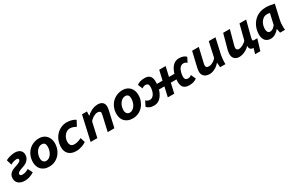

<svg xmlns="http://www.w3.org/2000/svg" viewBox="161 -1671 4583 2986"><g transform="rotate(-30 2453.0 -177.5)"><path d="M316.4 -42Q300.3 -30.8 280.3 -21Q260.3 -11.2 238.8 -3.9Q217.3 3.4 195.1 7.6Q172.9 11.7 153.3 11.7Q108.9 11.7 78.9 1Q48.8 -9.8 30.5 -27.3Q12.2 -44.9 4.4 -67.6Q-3.4 -90.3 -3.4 -114.3Q-3.4 -149.9 10.3 -173.8Q23.9 -197.8 45.7 -213.9Q67.4 -230 94.2 -240.5Q121.1 -251 147.9 -259.3Q184.6 -270.5 208 -285.4Q231.4 -300.3 231.4 -320.3Q231.4 -333 223.6 -339.1Q215.8 -345.2 202.1 -345.2Q186 -345.2 169.9 -342.3Q153.8 -339.4 139.2 -334.5Q124.5 -329.6 111.3 -323.5Q98.1 -317.4 87.4 -311L61 -405.3Q79.6 -416 101.6 -423.8Q123.5 -431.6 145.5 -436.8Q167.5 -441.9 187.7 -444.6Q208 -447.3 223.6 -447.3Q256.3 -447.3 281 -439Q305.7 -430.7 321.8 -416.3Q337.9 -401.9 345.9 -382.1Q354 -362.3 354 -339.8Q354 -302.7 340.3 -276.6Q326.7 -250.5 305.2 -232.2Q283.7 -213.9 256.8 -201.9Q230 -189.9 203.6 -181.6Q185.1 -175.8 169.7 -169.7Q154.3 -163.6 143.1 -156.5Q131.8 -149.4 125.5 -140.6Q119.1 -131.8 119.1 -120.6Q119.1 -115.2 120.8 -109.9Q122.6 -104.5 127.2 -100.1Q131.8 -95.7 140.1 -92.8Q148.4 -89.8 161.6 -89.8Q181.2 -89.8 197.8 -93.5Q214.4 -97.2 227.8 -102.5Q241.2 -107.9 252.4 -114Q263.7 -120.1 273.4 -125.5Z M396.5 -172.4Q396.5 -235.4 417.2 -286.9Q438 -338.4 474.1 -375Q510.3 -411.6 558.8 -431.6Q607.4 -451.7 663.1 -451.7Q707 -451.7 740.5 -436.3Q773.9 -420.9 796.4 -395Q818.8 -369.1 830.1 -335.2Q841.3 -301.3 841.3 -264.2Q841.3 -207 822.3 -157Q803.2 -106.9 769.5 -69.3Q735.8 -31.7 689 -10Q642.1 11.7 586.4 11.7Q535.6 11.7 499.5 -4.2Q463.4 -20 440.4 -45.9Q417.5 -71.8 407 -104.7Q396.5 -137.7 396.5 -172.4ZM519.5 -171.9Q519.5 -153.3 524.7 -138.2Q529.8 -123 538.8 -112.3Q547.9 -101.6 560.5 -95.7Q573.2 -89.8 588.4 -89.8Q615.2 -89.8 638.7 -104.5Q662.1 -119.1 679.7 -144Q697.3 -168.9 707.5 -202.1Q717.8 -235.4 717.8 -272.9Q717.8 -289.6 714.4 -303.7Q710.9 -317.9 703.1 -328.1Q695.3 -338.4 682.6 -344Q669.9 -349.6 651.9 -349.6Q624.5 -349.6 600.6 -335Q576.7 -320.3 558.6 -295.9Q540.5 -271.5 530 -239.3Q519.5 -207 519.5 -171.9Z M1264.2 -311Q1255.9 -315.4 1244.4 -321.3Q1232.9 -327.1 1219 -332.5Q1205.1 -337.9 1188.7 -341.6Q1172.4 -345.2 1153.8 -345.2Q1127.9 -345.2 1103.5 -332.3Q1079.1 -319.3 1060.1 -296.9Q1041 -274.4 1029.5 -244.9Q1018.1 -215.3 1018.1 -182.6Q1018.1 -141.6 1037.1 -117.9Q1056.2 -94.2 1102.1 -94.2Q1120.1 -94.2 1138.4 -98.1Q1156.7 -102.1 1172.9 -107.7Q1189 -113.3 1202.6 -119.4Q1216.3 -125.5 1226.1 -130.4L1252.4 -45.9Q1238.3 -34.7 1217.8 -24.4Q1197.3 -14.2 1173.1 -6.1Q1148.9 2 1122.3 6.8Q1095.7 11.7 1069.8 11.7Q1022.9 11.7 989.3 -1.7Q955.6 -15.1 933.8 -37.8Q912.1 -60.5 901.6 -90.3Q891.1 -120.1 891.1 -152.3Q891.1 -223.6 914.3 -279.3Q937.5 -335 975.3 -373.3Q1013.2 -411.6 1060.8 -431.6Q1108.4 -451.7 1157.7 -451.7Q1180.2 -451.7 1202.9 -448.7Q1225.6 -445.8 1246.1 -439.9Q1266.6 -434.1 1284.4 -425.8Q1302.2 -417.5 1314.9 -406.7Z M1638.2 0 1699.7 -272.5Q1705.1 -296.4 1705.1 -311Q1705.1 -327.1 1688.7 -336.2Q1672.4 -345.2 1648.9 -345.2Q1630.4 -345.2 1610.1 -337.6Q1589.8 -330.1 1570.8 -318.4Q1551.8 -306.6 1535.9 -292Q1520 -277.3 1510.7 -262.7L1452.1 0H1331.5L1430.2 -439.5H1519.5L1515.6 -364.7H1519.5Q1532.2 -377.9 1552.5 -393.1Q1572.8 -408.2 1598.4 -421.4Q1624 -434.6 1654.5 -443.1Q1685.1 -451.7 1718.8 -451.7Q1740.7 -451.7 1761 -446Q1781.2 -440.4 1796.6 -428.5Q1812 -416.5 1821.3 -397.2Q1830.6 -377.9 1830.6 -351.1Q1830.6 -338.4 1829.3 -323.5Q1828.1 -308.6 1824.7 -293.5L1758.3 0Z M1896.5 -172.4Q1896.5 -235.4 1917.2 -286.9Q1938 -338.4 1974.1 -375Q2010.3 -411.6 2058.8 -431.6Q2107.4 -451.7 2163.1 -451.7Q2207 -451.7 2240.5 -436.3Q2273.9 -420.9 2296.4 -395Q2318.8 -369.1 2330.1 -335.2Q2341.3 -301.3 2341.3 -264.2Q2341.3 -207 2322.3 -157Q2303.2 -106.9 2269.5 -69.3Q2235.8 -31.7 2189 -10Q2142.1 11.7 2086.4 11.7Q2035.6 11.7 1999.5 -4.2Q1963.4 -20 1940.4 -45.9Q1917.5 -71.8 1907 -104.7Q1896.5 -137.7 1896.5 -172.4ZM2019.5 -171.9Q2019.5 -153.3 2024.7 -138.2Q2029.8 -123 2038.8 -112.3Q2047.9 -101.6 2060.5 -95.7Q2073.2 -89.8 2088.4 -89.8Q2115.2 -89.8 2138.7 -104.5Q2162.1 -119.1 2179.7 -144Q2197.3 -168.9 2207.5 -202.1Q2217.8 -235.4 2217.8 -272.9Q2217.8 -289.6 2214.4 -303.7Q2210.9 -317.9 2203.1 -328.1Q2195.3 -338.4 2182.6 -344Q2169.9 -349.6 2151.9 -349.6Q2124.5 -349.6 2100.6 -335Q2076.7 -320.3 2058.6 -295.9Q2040.5 -271.5 2030 -239.3Q2019.5 -207 2019.5 -171.9Z M2989.7 -266.6Q3004.4 -314.9 3023.7 -348.1Q3043 -381.3 3065.9 -402.1Q3088.9 -422.9 3115.2 -432.1Q3141.6 -441.4 3170.4 -441.4Q3194.3 -441.4 3213.6 -437.7Q3232.9 -434.1 3248.3 -428Q3263.7 -421.9 3275.1 -413.6Q3286.6 -405.3 3294.9 -396L3252.9 -312.5Q3240.2 -324.2 3225.3 -331.1Q3210.4 -337.9 3189 -337.9Q3169.4 -337.9 3153.8 -329.3Q3138.2 -320.8 3126.2 -306.6Q3114.3 -292.5 3106 -273.9Q3097.7 -255.4 3092.3 -235.6Q3086.9 -215.8 3084.5 -196Q3082 -176.3 3082 -159.7Q3082 -141.6 3086.7 -129.6Q3091.3 -117.7 3098.9 -110.6Q3106.4 -103.5 3116.2 -100.6Q3126 -97.7 3136.7 -97.7Q3148.4 -97.7 3157.7 -99.4Q3167 -101.1 3174.6 -104.5Q3182.1 -107.9 3188.7 -112.5Q3195.3 -117.2 3202.1 -122.6L3241.2 -36.6Q3216.3 -18.1 3184.8 -6.8Q3153.3 4.4 3107.4 4.4Q3037.1 4.4 3004.4 -28.6Q2971.7 -61.5 2971.7 -133.3Q2971.7 -142.1 2972.7 -154.3Q2973.6 -166.5 2974.6 -175.3H2873L2833 0H2717.8L2757.3 -175.3H2660.2Q2645.5 -127 2625.2 -93Q2605 -59.1 2580.8 -37.4Q2556.6 -15.6 2529.3 -5.6Q2502 4.4 2473.6 4.4Q2425.3 4.4 2393.3 -10.3Q2361.3 -24.9 2344.2 -45.9L2389.2 -136.7Q2399.9 -125 2417.2 -115.5Q2434.6 -106 2459 -106Q2488.3 -106 2509 -123.3Q2529.8 -140.6 2542.5 -166.5Q2555.2 -192.4 2561 -222.4Q2566.9 -252.4 2566.9 -277.3Q2566.9 -313.5 2552.2 -327.9Q2537.6 -342.3 2515.6 -342.3Q2493.2 -342.3 2477.3 -335.4Q2461.4 -328.6 2447.3 -317.4L2412.6 -400.4Q2424.8 -409.7 2438.2 -417.2Q2451.7 -424.8 2468.5 -430.2Q2485.4 -435.5 2506.6 -438.5Q2527.8 -441.4 2556.6 -441.4Q2615.7 -441.4 2646.5 -408.4Q2677.2 -375.5 2677.2 -303.7Q2677.2 -294.9 2676.8 -285.2Q2676.3 -275.4 2675.3 -266.6H2776.9L2816.9 -439.5H2932.1L2892.6 -266.6Z M3527.8 -439.5 3469.7 -190.9Q3467.3 -179.2 3464.6 -168Q3461.9 -156.7 3461.9 -143.1Q3461.9 -121.6 3473.6 -110.1Q3485.4 -98.6 3517.1 -98.6Q3536.1 -98.6 3555.9 -105.5Q3575.7 -112.3 3593.5 -123Q3611.3 -133.8 3625.5 -146.7Q3639.6 -159.7 3647.9 -171.9L3707 -439.5H3827.1L3768.1 -175.8Q3764.6 -161.1 3761.7 -142.1Q3758.8 -123 3756.6 -102.5Q3754.4 -82 3753.2 -62.3Q3752 -42.5 3752 -26.9Q3752 -20 3752.2 -14.9Q3752.4 -9.8 3753.4 0H3657.2L3650.4 -83.5L3648.9 -84Q3635.3 -67.9 3615.7 -50.8Q3596.2 -33.7 3572.3 -19.8Q3548.3 -5.9 3521.2 2.9Q3494.1 11.7 3465.3 11.7Q3442.4 11.7 3419.2 5.9Q3396 0 3377.4 -13.7Q3358.9 -27.3 3347.2 -49.6Q3335.4 -71.8 3335.4 -104Q3335.4 -123 3339.4 -144.3Q3343.3 -165.5 3347.2 -182.6L3407.7 -439.5Z M4257.3 0Q4222.2 -0.5 4204.8 -17.3Q4187.5 -34.2 4187.5 -64.9Q4187.5 -67.9 4187.7 -70.8Q4188 -73.7 4188 -76.7L4185.1 -77.6Q4174.3 -62.5 4154.3 -46.6Q4134.3 -30.8 4109.1 -17.8Q4084 -4.9 4054.9 3.4Q4025.9 11.7 3997.1 11.7Q3974.1 11.7 3953.6 5.1Q3933.1 -1.5 3917.5 -15.1Q3901.9 -28.8 3892.6 -50.3Q3883.3 -71.8 3883.3 -101.1Q3883.3 -114.7 3885.5 -133.5Q3887.7 -152.3 3891.6 -169.4L3965.3 -439.5H4085.4L4014.2 -178.7Q4011.7 -167 4010.5 -156.5Q4009.3 -146 4009.3 -138.7Q4009.3 -132.8 4011.2 -125.7Q4013.2 -118.7 4018.3 -112.8Q4023.4 -106.9 4032.2 -102.8Q4041 -98.6 4055.2 -98.6Q4071.8 -98.6 4091.8 -105.5Q4111.8 -112.3 4130.9 -123Q4149.9 -133.8 4165.5 -146.7Q4181.2 -159.7 4189.5 -171.9L4258.3 -439.5H4377.9L4305.2 -158.2Q4299.8 -134.3 4299.8 -121.1Q4299.8 -109.9 4306.6 -105.5Q4313.5 -101.1 4331.5 -101.1H4382.8L4322.8 97.2H4229.5Z M4830.1 -175.3Q4823.2 -146 4820.8 -115.5Q4818.4 -85 4818.4 -58.1Q4818.4 -41 4819.6 -24.9Q4820.8 -8.8 4821.8 1H4733.4L4717.8 -72.3H4713.9Q4703.1 -57.6 4687.3 -42.7Q4671.4 -27.8 4652.1 -15.6Q4632.8 -3.4 4610.8 4.2Q4588.9 11.7 4565.4 11.7Q4533.2 11.7 4508.5 1.2Q4483.9 -9.3 4467 -28.3Q4450.2 -47.4 4441.7 -74.7Q4433.1 -102.1 4433.1 -135.7Q4433.1 -173.3 4441.2 -211.7Q4449.2 -250 4465.8 -284.9Q4482.4 -319.8 4507.3 -350.3Q4532.2 -380.9 4565.7 -403.3Q4599.1 -425.8 4641.1 -438.7Q4683.1 -451.7 4733.9 -451.7Q4767.6 -451.7 4808.3 -445.8Q4849.1 -439.9 4887.7 -431.2ZM4609.4 -89.8Q4627 -89.8 4641.8 -95.9Q4656.7 -102.1 4668.5 -111.3Q4680.2 -120.6 4689.5 -131.6Q4698.7 -142.6 4705.6 -151.9L4749.5 -342.3Q4738.3 -346.2 4725.1 -347.9Q4711.9 -349.6 4698.2 -349.6Q4663.6 -349.6 4637.2 -332.8Q4610.8 -315.9 4592.5 -289.6Q4574.2 -263.2 4564.9 -230.7Q4555.7 -198.2 4555.7 -167Q4555.7 -130.9 4568.6 -110.4Q4581.5 -89.8 4609.4 -89.8Z"/></g></svg>

Font: PT Astra Sans
Style: Bold Italic
Weight: 700
Italic angle: -16°
Designer: A.Korolkova, I. Chaeva
Foundry: ParaType Ltd
Version: Version 1.002W